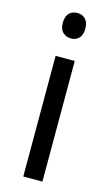

<svg xmlns="http://www.w3.org/2000/svg" viewBox="-116 -781 473 824"><g transform="rotate(15 120.5 -369.0)"><path d="M163 -536V0H78V-536ZM122 -738Q143 -738 157 -724Q171 -710 171 -681Q171 -653 157 -639Q143 -625 122 -625Q100 -625 85.5 -639Q71 -653 71 -681Q71 -710 85 -724Q99 -738 122 -738Z"/></g></svg>

Font: Noto Sans Arabic SemiCondensed
Style: Regular
Weight: 400
Width: 4
Designer: Monotype Design Team, Nadine Chahine, Nizar Qandah and Khaled Hosny
Foundry: Monotype Imaging Inc.
Version: Version 2.012